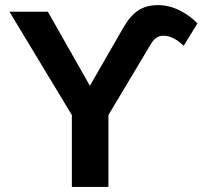

<svg xmlns="http://www.w3.org/2000/svg" viewBox="-20 -734 810 754"><path d="M405.8 -282.2V0H262.2V-282.2L17.1 -688H168L333 -397L462.9 -623Q490.7 -671.9 522.7 -692.9Q554.7 -713.9 600.6 -713.9Q643.1 -713.9 684.1 -693.8Q725.1 -673.8 755.4 -642.1L701.2 -554.2Q660.6 -593.8 621.1 -593.8Q592.3 -593.8 573.7 -563Z"/></svg>

Font: Arial
Style: Bold
Weight: 700
Designer: Steve Matteson
Foundry: Ascender Corporation
Version: Version 2.00.3